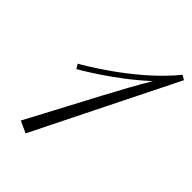

<svg xmlns="http://www.w3.org/2000/svg" viewBox="-207 -782 878 878"><g transform="rotate(45 232.5 -342.5)"><path d="M443 -691C306 -521 71 -389 68 -388L81 -366C83 -367 235 -452 368 -575C292 -448 223 -310 68 -20L125 6L465 -678Z"/></g></svg>

Font: Parisienne
Style: Regular
Weight: 400
Designer: Astigmatic (AOETI)
Foundry: Astigmatic (AOETI)
Version: Version 1.000